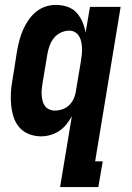

<svg xmlns="http://www.w3.org/2000/svg" viewBox="-20 -548 540 783"><path d="M204 -97Q219 -97 235 -102.5Q251 -108 263 -120Q275 -132 281.5 -147.5Q288 -163 290 -179L310 -299Q312 -312 313.5 -325Q315 -338 314.5 -351Q314 -364 311.5 -376.5Q309 -389 303 -399.5Q297 -410 286.5 -416.5Q276 -423 262 -423Q245 -423 228 -415Q211 -407 199.5 -392.5Q188 -378 182 -361Q176 -344 173 -326L153 -206Q151 -194 150 -182Q149 -170 150 -158.5Q151 -147 154 -135.5Q157 -124 163.5 -115.5Q170 -107 180.5 -102Q191 -97 204 -97ZM225 215 273 -74Q263 -56 250.5 -40.5Q238 -25 221.5 -14Q205 -3 186 2.5Q167 8 148 8Q122 8 98.5 -1Q75 -10 59 -28.5Q43 -47 35.5 -70.5Q28 -94 25.5 -119.5Q23 -145 24.5 -171Q26 -197 31 -223L50 -343Q54 -364 59.5 -385Q65 -406 74 -426.5Q83 -447 96 -466Q109 -485 126.5 -499.5Q144 -514 165 -521Q186 -528 207 -528Q232 -528 254.5 -520.5Q277 -513 292 -496.5Q307 -480 316 -459Q325 -438 329 -415L347 -520H472L368 110H399L381 215Z"/></svg>

Font: Iosevka Term Curly XBd Obl
Style: Regular
Weight: 800
Italic angle: -9°
Designer: Belleve Invis
Foundry: Belleve Invis
Version: Version 32.3.0